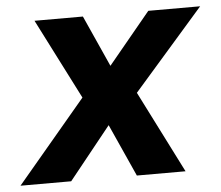

<svg xmlns="http://www.w3.org/2000/svg" viewBox="-84 -614 763 664"><g transform="rotate(-5 297.5 -282.0)"><path d="M137 0H-39L201 -285L59 -564H227L307 -386L454 -564H634L390 -285L534 0H365L283 -182Z"/></g></svg>

Font: Open Sauce One ExtraBold Italic
Style: Regular
Weight: 800
Italic angle: -10°
Designer: Alfredo Marco Pradil
Foundry: Creative Sauce Fz LLC
Version: Version 1.477